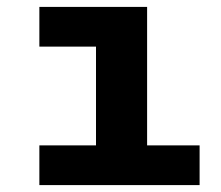

<svg xmlns="http://www.w3.org/2000/svg" viewBox="-20 -536 640 556"><path d="M94 -115H258V-401H94V-516H406V-115H558V0H94Z"/></svg>

Font: iA Writer Duo S
Style: Bold
Weight: 700
Designer: Mike Abbink, Paul van der Laan, Pieter van Rosmalen, Oliver Reichenstein
Foundry: Bold Monday and Information Architects Inc.
Version: Version 2.000